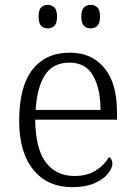

<svg xmlns="http://www.w3.org/2000/svg" viewBox="-20 -761 554 791"><path d="M277 10Q176 10 117.5 -61.5Q59 -133 59 -263Q59 -404 113.5 -474Q168 -544 268 -544Q358 -544 410 -481Q462 -418 462 -299V-268H125Q126 -149 168.5 -92.5Q211 -36 286 -36Q340 -36 375.5 -59Q411 -82 429 -114Q435 -111 439 -104Q443 -97 443 -87Q443 -69 425 -46Q407 -23 370 -6.5Q333 10 277 10ZM394 -308Q394 -396 363.5 -449.5Q333 -503 266 -503Q198 -503 165 -451.5Q132 -400 127 -308ZM354 -644Q337 -644 326 -654.5Q315 -665 315 -693Q315 -720 326 -730.5Q337 -741 354 -741Q370 -741 381 -730.5Q392 -720 392 -693Q392 -665 381 -654.5Q370 -644 354 -644ZM177 -644Q160 -644 149.5 -654.5Q139 -665 139 -693Q139 -720 149.5 -730.5Q160 -741 177 -741Q193 -741 204 -730.5Q215 -720 215 -693Q215 -665 204 -654.5Q193 -644 177 -644Z"/></svg>

Font: Noto Serif Gurmukhi Light
Style: Regular
Weight: 300
Designer: Vaibhav Singh and the Monotype Design Team
Foundry: Monotype Imaging Inc.
Version: Version 2.004; ttfautohint (v1.8.4.7-5d5b)